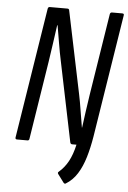

<svg xmlns="http://www.w3.org/2000/svg" viewBox="-58 -697 623 933"><g transform="rotate(5 254.0 -230.5)"><path d="M299 192Q294 196 288 190L259 151Q256 147 256 144Q256 141 260 138Q287 115 305 82Q323 49 334 0H313Q305 0 303 -9L223 -397Q214 -439 206.5 -484.5Q199 -530 192 -570H190Q184 -528 177.5 -481Q171 -434 164 -389L104 -9Q103 0 95 0H44Q35 0 36 -9L137 -646Q139 -655 146 -655H233Q241 -655 242 -646L325 -247Q333 -209 339.5 -166.5Q346 -124 353 -85H354Q359 -122 365 -166.5Q371 -211 377 -248L440 -646Q442 -655 450 -655H500Q510 -655 508 -646L413 -47Q404 8 390 55Q376 102 354 137Q332 172 299 192Z"/></g></svg>

Font: Sofia Sans Condensed
Style: Italic
Weight: 400
Italic angle: -9°
Designer: Botio Nikoltchev, Ani Petrova
Foundry: lettersoup
Version: Version 4.101